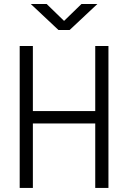

<svg xmlns="http://www.w3.org/2000/svg" viewBox="-20 -918 626 938"><path d="M445.3 0H509.8V-693.4H445.3V-375.5H140.6V-693.4H76.2V0H140.6V-314.9H445.3ZM265.6 -771.5H320.3L455.6 -898.4H377.9L293 -815.9L208 -898.4H130.4Z"/></svg>

Font: Cascadia Mono Light
Style: Regular
Weight: 300
Monospace: yes
Designer: Aaron Bell
Foundry: Saja Typeworks
Version: Version 2404.023